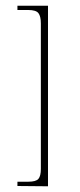

<svg xmlns="http://www.w3.org/2000/svg" viewBox="-20 -554 279 672"><path d="M123 -472Q123 -497 114.5 -508Q106 -519 79 -519H41V-534H148V98L41 97V82H79Q106 82 114.5 72Q123 62 123 37Z"/></svg>

Font: Genos Thin Thin
Style: Regular
Weight: 250
Version: Version 1.010